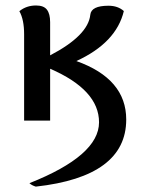

<svg xmlns="http://www.w3.org/2000/svg" viewBox="-20 -444 584 707"><path d="M111.8 243.2Q96.2 238.3 88.4 230.5Q344.7 128.9 344.7 6.3Q344.7 -112.8 164.6 -190.9V0H68.8V-317.9Q68.8 -372.1 51.3 -402.8Q77.1 -423.8 112.8 -423.8Q141.1 -423.8 152.8 -408.4Q164.6 -393.1 164.6 -362.3V-240.2Q304.7 -313.5 312.5 -389.6Q315.9 -422.9 379.4 -422.9Q414.1 -422.9 436 -403.3Q408.2 -286.6 261.2 -219.2Q444.8 -153.8 444.8 -3.9Q444.8 206.5 111.8 243.2Z"/></svg>

Font: Bainsley
Style: Regular
Weight: 400
Designer: Paul James MIller
Foundry: High-Logic / Made with FontCreator
Version: Version 1.411;March 28, 2021;FontCreator 13.0.0.2683 64-bit